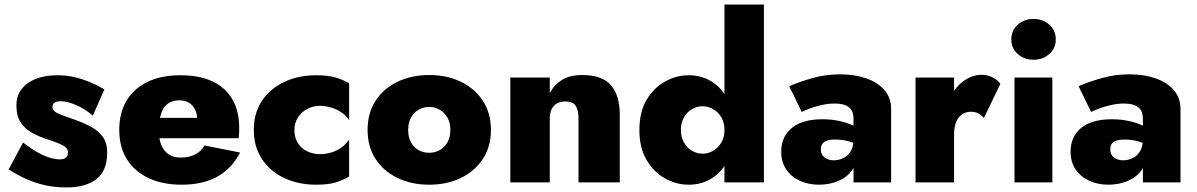

<svg xmlns="http://www.w3.org/2000/svg" viewBox="-20 -800 5249 842"><path d="M81 -175 18 -57Q54 -34 93 -16Q132 2 176.5 12Q221 22 271 22Q357 22 403.5 -15Q450 -52 450 -130Q450 -173 431.5 -199Q413 -225 383.5 -241.5Q354 -258 319 -271Q282 -285 258 -293Q234 -301 222 -309.5Q210 -318 210 -332Q210 -342 218.5 -349Q227 -356 246 -356Q276 -356 315.5 -338.5Q355 -321 387 -293L438 -408Q407 -426 375 -439.5Q343 -453 307.5 -461.5Q272 -470 231 -470Q178 -470 138 -454.5Q98 -439 75 -409.5Q52 -380 52 -337Q52 -292 70.5 -263.5Q89 -235 119 -218.5Q149 -202 182 -191Q222 -178 242.5 -169Q263 -160 270.5 -151.5Q278 -143 278 -131Q278 -117 269 -109Q260 -101 241 -101Q229 -101 207 -106Q185 -111 154 -127Q123 -143 81 -175Z M777 10Q869 10 932.5 -25Q996 -60 1033 -131L877 -162Q862 -136 835.5 -122.5Q809 -109 771 -109Q740 -109 719 -123.5Q698 -138 687 -165Q676 -192 677 -231Q677 -275 687 -303.5Q697 -332 717 -346Q737 -360 767 -360Q791 -360 808.5 -349.5Q826 -339 835.5 -319.5Q845 -300 845 -272Q845 -265 841 -255Q837 -245 832 -237L869 -283H598V-194H1027Q1028 -203 1028.5 -214.5Q1029 -226 1029 -238Q1029 -313 999 -364.5Q969 -416 912 -443Q855 -470 771 -470Q687 -470 627 -441Q567 -412 535 -358.5Q503 -305 503 -230Q503 -156 536 -102.5Q569 -49 630.5 -19.5Q692 10 777 10Z M1271 -230Q1271 -260 1286 -284Q1301 -308 1327 -322Q1353 -336 1383 -336Q1404 -336 1428 -329.5Q1452 -323 1474.5 -309Q1497 -295 1511 -273V-435Q1487 -449 1454 -459.5Q1421 -470 1367 -470Q1288 -470 1226 -440.5Q1164 -411 1128.5 -357.5Q1093 -304 1093 -230Q1093 -157 1128.5 -103Q1164 -49 1226 -19.5Q1288 10 1367 10Q1421 10 1454 -0.5Q1487 -11 1511 -26V-188Q1497 -167 1476.5 -152.5Q1456 -138 1432 -131Q1408 -124 1383 -124Q1353 -124 1327 -136.5Q1301 -149 1286 -173Q1271 -197 1271 -230Z M1592 -230Q1592 -157 1627 -103Q1662 -49 1723.5 -19.5Q1785 10 1862 10Q1940 10 2001 -19.5Q2062 -49 2097.5 -103Q2133 -157 2133 -230Q2133 -304 2097.5 -358Q2062 -412 2001 -441.5Q1940 -471 1862 -471Q1785 -471 1723.5 -441.5Q1662 -412 1627 -358Q1592 -304 1592 -230ZM1770 -230Q1770 -262 1782.5 -284.5Q1795 -307 1816 -319Q1837 -331 1862 -331Q1887 -331 1908 -319Q1929 -307 1942 -284.5Q1955 -262 1955 -230Q1955 -198 1942 -175.5Q1929 -153 1908 -141.5Q1887 -130 1862 -130Q1837 -130 1816 -141.5Q1795 -153 1782.5 -175.5Q1770 -198 1770 -230Z M2517 -280V0H2698V-298Q2698 -380 2660 -425.5Q2622 -471 2532 -471Q2479 -471 2444.5 -449.5Q2410 -428 2391 -392V-460H2218V0H2391V-280Q2391 -305 2399.5 -322Q2408 -339 2423.5 -347Q2439 -355 2459 -355Q2493 -355 2505 -335.5Q2517 -316 2517 -280Z M3157 -780V0H3330V-780ZM2784 -230Q2784 -152 2815.5 -98.5Q2847 -45 2896.5 -17.5Q2946 10 3000 10Q3058 10 3103 -19Q3148 -48 3174.5 -102Q3201 -156 3201 -230Q3201 -305 3174.5 -358.5Q3148 -412 3103 -441Q3058 -470 3000 -470Q2946 -470 2896.5 -442.5Q2847 -415 2815.5 -362Q2784 -309 2784 -230ZM2966 -230Q2966 -261 2979 -284.5Q2992 -308 3014 -321Q3036 -334 3062 -334Q3085 -334 3107 -321.5Q3129 -309 3143 -286Q3157 -263 3157 -230Q3157 -197 3143 -174Q3129 -151 3107 -138.5Q3085 -126 3062 -126Q3036 -126 3014 -139Q2992 -152 2979 -176Q2966 -200 2966 -230Z M3580 -144Q3580 -159 3586 -168.5Q3592 -178 3606 -183Q3620 -188 3643 -188Q3676 -188 3706 -179Q3736 -170 3756 -153V-226Q3743 -240 3717.5 -251.5Q3692 -263 3658.5 -270Q3625 -277 3587 -277Q3499 -277 3452.5 -239Q3406 -201 3406 -135Q3406 -88 3429 -55.5Q3452 -23 3489.5 -6.5Q3527 10 3571 10Q3617 10 3655.5 -6Q3694 -22 3716.5 -53Q3739 -84 3739 -128L3723 -188Q3723 -157 3710.5 -136.5Q3698 -116 3678 -106.5Q3658 -97 3636 -97Q3621 -97 3608 -102.5Q3595 -108 3587.5 -118.5Q3580 -129 3580 -144ZM3496 -309Q3505 -314 3528 -323Q3551 -332 3581.5 -339Q3612 -346 3641 -346Q3662 -346 3678 -341.5Q3694 -337 3704 -328.5Q3714 -320 3718.5 -308Q3723 -296 3723 -281V0H3888V-322Q3888 -371 3858.5 -405Q3829 -439 3778.5 -456.5Q3728 -474 3665 -474Q3600 -474 3542.5 -457.5Q3485 -441 3441 -422Z M4164 -460H3995V0H4164ZM4295 -283 4367 -432Q4356 -449 4333 -460.5Q4310 -472 4285 -472Q4245 -472 4208.5 -446.5Q4172 -421 4150 -378Q4128 -335 4128 -280L4164 -211Q4164 -244 4173.5 -266Q4183 -288 4200 -299Q4217 -310 4237 -310Q4257 -310 4270.5 -302.5Q4284 -295 4295 -283Z M4415 -627Q4415 -588 4443.5 -563Q4472 -538 4512 -538Q4553 -538 4581.5 -563Q4610 -588 4610 -627Q4610 -667 4581.5 -692Q4553 -717 4512 -717Q4472 -717 4443.5 -692Q4415 -667 4415 -627ZM4429 -460V0H4595V-460Z M4849 -144Q4849 -159 4855 -168.5Q4861 -178 4875 -183Q4889 -188 4912 -188Q4945 -188 4975 -179Q5005 -170 5025 -153V-226Q5012 -240 4986.5 -251.5Q4961 -263 4927.5 -270Q4894 -277 4856 -277Q4768 -277 4721.5 -239Q4675 -201 4675 -135Q4675 -88 4698 -55.5Q4721 -23 4758.5 -6.5Q4796 10 4840 10Q4886 10 4924.5 -6Q4963 -22 4985.5 -53Q5008 -84 5008 -128L4992 -188Q4992 -157 4979.5 -136.5Q4967 -116 4947 -106.5Q4927 -97 4905 -97Q4890 -97 4877 -102.5Q4864 -108 4856.5 -118.5Q4849 -129 4849 -144ZM4765 -309Q4774 -314 4797 -323Q4820 -332 4850.5 -339Q4881 -346 4910 -346Q4931 -346 4947 -341.5Q4963 -337 4973 -328.5Q4983 -320 4987.5 -308Q4992 -296 4992 -281V0H5157V-322Q5157 -371 5127.5 -405Q5098 -439 5047.5 -456.5Q4997 -474 4934 -474Q4869 -474 4811.5 -457.5Q4754 -441 4710 -422Z"/></svg>

Font: Jost ExtraBold
Style: Regular
Weight: 800
Version: Version 3.710